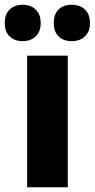

<svg xmlns="http://www.w3.org/2000/svg" viewBox="-58 -787 398 807"><path d="M227 0H56V-553H227ZM-38 -690Q-38 -728 -17 -747.5Q4 -767 37 -767Q71 -767 92 -747Q113 -727 113 -690Q113 -654 92 -634Q71 -614 37 -614Q4 -614 -17 -633.5Q-38 -653 -38 -690ZM168 -690Q168 -728 188.5 -747.5Q209 -767 243 -767Q278 -767 299 -747Q320 -727 320 -690Q320 -654 299 -634Q278 -614 243 -614Q209 -614 188.5 -634Q168 -654 168 -690Z"/></svg>

Font: Noto Sans Tamil Condensed Black
Style: Regular
Weight: 900
Width: 3
Designer: Jelle Bosma - Monotype Design Team
Foundry: Monotype Imaging Inc.
Version: Version 2.004; ttfautohint (v1.8.4.7-5d5b)